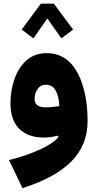

<svg xmlns="http://www.w3.org/2000/svg" viewBox="-20 -730 511 1021"><path d="M95.2 -572.8 157.7 -525.9 231.9 -631.8 306.2 -525.9 368.7 -572.8 266.6 -710.4H197.3ZM291 -1.5C255.9 43.9 147.5 91.8 27.8 121.1L99.6 270.5C330.6 196.3 445.8 85.4 445.8 -86.4C445.8 -181.6 429.7 -270 395 -337.9C359.9 -405.8 305.7 -447.3 229 -447.3C185.5 -447.3 149.9 -434.6 121.1 -409.2C92.3 -383.8 71.3 -350.6 57.1 -310.1C43 -269.5 35.6 -226.1 35.6 -180.2C35.6 -63 99.6 1.5 213.4 1.5C238.3 1.5 265.1 -2.4 286.6 -8.8ZM295.4 -165.5C271.5 -162.1 246.1 -159.2 220.2 -159.2C185.5 -159.2 164.1 -173.3 164.1 -205.1C164.1 -224.1 169.4 -241.7 180.2 -256.8C190.4 -272 205.1 -279.3 224.1 -279.3C249 -279.3 267.1 -267.6 278.3 -244.6C289.1 -221.2 294.9 -194.8 295.4 -165.5Z"/></svg>

Font: Estedad ExtraBold
Style: Regular
Weight: 800
Designer: Amin Abedi
Version: Version 7.3